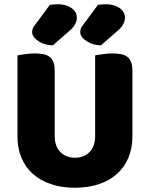

<svg xmlns="http://www.w3.org/2000/svg" viewBox="-20 -866 704 902"><path d="M602 -224Q602 -170 583.5 -125.5Q565 -81 530 -49.5Q495 -18 445 -1Q395 16 332 16Q269 16 219 -1Q169 -18 134 -49.5Q99 -81 80.5 -125.5Q62 -170 62 -224V-606Q73 -608 97 -611.5Q121 -615 143 -615Q166 -615 183.5 -611.5Q201 -608 213 -599Q225 -590 231 -574Q237 -558 237 -532V-227Q237 -179 263.5 -152Q290 -125 332 -125Q375 -125 401 -152Q427 -179 427 -227V-606Q438 -608 462 -611.5Q486 -615 508 -615Q531 -615 548.5 -611.5Q566 -608 578 -599Q590 -590 596 -574Q602 -558 602 -532ZM214 -843Q232 -846 252 -846Q290 -846 315.5 -828.5Q341 -811 341 -782Q341 -750 305 -720L228 -653Q214 -653 197 -657Q180 -661 165.5 -669.5Q151 -678 141 -689.5Q131 -701 131 -716Q131 -731 140 -743ZM440 -843Q458 -846 478 -846Q516 -846 541.5 -828.5Q567 -811 567 -782Q567 -750 531 -720L454 -653Q440 -653 423 -657Q406 -661 391.5 -669.5Q377 -678 367 -689.5Q357 -701 357 -716Q357 -731 366 -743Z"/></svg>

Font: Baloo
Style: Regular
Weight: 400
Designer: Sarang Kulkarni and Ek Type
Foundry: Ek Type
Version: Version 1.100;PS 1.000;hotconv 1.0.88;makeotf.lib2.5.647800;